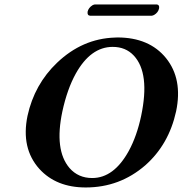

<svg xmlns="http://www.w3.org/2000/svg" viewBox="-20 -825 813 855"><path d="M655.3 -754.9H381.3Q367.7 -756.3 370.1 -772.9Q374 -790.5 392.1 -801.8Q397.9 -804.7 402.3 -805.2H678.2Q690.9 -803.7 688.5 -788.1Q684.6 -769 666 -758.3Q659.7 -755.4 655.3 -754.9ZM481.9 -616.2Q383.8 -616.2 317.4 -497.1Q279.3 -428.2 257.8 -329.1Q221.2 -156.7 289.6 -76.7Q328.6 -32.2 390.6 -32.2Q487.3 -32.2 553.7 -153.3Q589.4 -219.2 608.4 -308.1Q648.9 -499.5 575.7 -577.6Q539.6 -616.2 481.9 -616.2ZM764.2 -329.1Q731.9 -181.6 627 -88.9Q513.2 9.8 361.8 9.8Q230.5 9.8 155.3 -72.8Q72.8 -164.6 102.5 -309.1Q133.3 -449.7 234.4 -545.9Q346.7 -652.8 490.7 -657.7Q497.6 -657.7 502.9 -658.2Q644.5 -658.2 719.2 -566.4Q794.4 -473.1 764.2 -329.1Z"/></svg>

Font: Linux Libertine Slanted O
Style: Bold Slanted
Weight: 700
Designer: Philipp H. Poll
Foundry: Philipp H. Poll
Version: Version 5.0.0